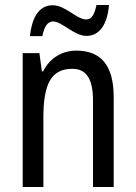

<svg xmlns="http://www.w3.org/2000/svg" viewBox="-20 -750 545 770"><path d="M100 -605H150C157 -643 171 -664 193 -664C228 -664 277 -606 327 -606C378 -606 411 -651 417 -730H367C359 -694 349 -672 326 -672C287 -672 243 -729 191 -729C133 -729 107 -673 100 -605ZM286 -547C230 -547 180 -518 153 -464H148L138 -537H71V0H154V-279C154 -413 185 -474 270 -474C328 -474 353 -431 353 -347V0H436V-360C436 -488 385 -547 286 -547Z"/></svg>

Font: Noto Sans Gurmukhi UI Condensed
Style: Regular
Weight: 400
Width: 3
Designer: Jelle Bosma - Monotype Design Team
Foundry: Monotype Imaging Inc.
Version: Version 2.004